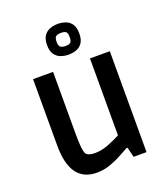

<svg xmlns="http://www.w3.org/2000/svg" viewBox="-150 -927 914 1046"><g transform="rotate(-20 307.0 -404.5)"><path d="M232 13Q78 13 78 -200V-585H194V-223Q194 -127 207 -108Q214 -99 227 -95Q240 -91 258 -91Q296 -91 336 -106.5Q376 -122 408 -139V-585H523V0H448L434 -58H428Q407 -47 376.5 -30Q346 -13 309 0Q272 13 232 13ZM307 -644Q284 -644 262.5 -651.5Q241 -659 227 -678.5Q213 -698 213 -732Q213 -768 227 -787.5Q241 -807 262.5 -814.5Q284 -822 307 -822Q330 -822 351.5 -814.5Q373 -807 386.5 -787.5Q400 -768 400 -732Q400 -698 386.5 -678.5Q373 -659 351.5 -651.5Q330 -644 307 -644ZM307 -694Q327 -694 335.5 -701.5Q344 -709 344 -732Q344 -756 335.5 -763Q327 -770 307 -770Q287 -770 277.5 -763Q268 -756 268 -732Q268 -709 277.5 -701.5Q287 -694 307 -694Z"/></g></svg>

Font: Ruda
Style: Bold
Weight: 700
Designer: Mariela Monsalve and Angelina Sanchez
Foundry: Mariela Monsalve and Angelina Sanchez
Version: Version 2.000